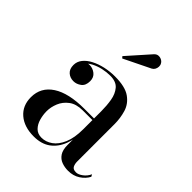

<svg xmlns="http://www.w3.org/2000/svg" viewBox="-197 -796 918 918"><g transform="rotate(45 261.5 -337.5)"><path d="M420.5 10Q397 10 376.8 2.5Q356.5 -5 344 -23.8Q331.5 -42.5 331.5 -76.5V-304.5Q331.5 -340.5 325.8 -375Q320 -409.5 301 -432Q282 -454.5 242 -454.5Q217 -454.5 191.5 -448.8Q166 -443 144.5 -431.8Q123 -420.5 109.8 -404Q96.5 -387.5 96.5 -366H82Q82 -391.5 98.8 -406.2Q115.5 -421 135.5 -421Q157 -421 174.8 -407.2Q192.5 -393.5 192.5 -368Q192.5 -338 174.2 -324.5Q156 -311 135.5 -311Q112.5 -311 96.8 -325Q81 -339 81 -366Q81 -389.5 96 -408.2Q111 -427 136.5 -440.2Q162 -453.5 194.2 -460.8Q226.5 -468 260.5 -468Q329.5 -468 363.5 -444Q397.5 -420 408.8 -382.5Q420 -345 420 -304.5V-53Q420 -36 426.2 -23.8Q432.5 -11.5 452.5 -11.5Q467.5 -11.5 485.5 -24.8Q503.5 -38 513.5 -59.5L519.5 -48.5Q506.5 -23.5 480.8 -6.8Q455 10 420.5 10ZM188.5 10Q123.5 10 84.8 -23.2Q46 -56.5 46 -113.5Q46 -180.5 103 -217.8Q160 -255 266.5 -255H378V-244H266.5Q222.5 -244 196.2 -224.2Q170 -204.5 158.2 -175.8Q146.5 -147 146.5 -119.5Q146.5 -94.5 153.5 -69.5Q160.5 -44.5 176.5 -28.2Q192.5 -12 218.5 -12Q247.5 -12 273.2 -30Q299 -48 315.2 -85.8Q331.5 -123.5 331.5 -182H339Q339 -125 322.5 -81.8Q306 -38.5 272.8 -14.2Q239.5 10 188.5 10ZM224 -553 216.5 -561.5 315.5 -673Q325 -684 336.2 -685Q347.5 -686 357.2 -681Q367 -676 371.5 -667.5Q376.5 -659.5 376 -649.5Q375.5 -639.5 371 -631.2Q366.5 -623 358 -618.5Z"/></g></svg>

Font: Bodoni Moda 18pt
Style: Regular
Weight: 400
Designer: Owen Earl
Foundry: indestructible type
Version: Version 2.005